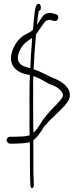

<svg xmlns="http://www.w3.org/2000/svg" viewBox="-20 -775 410 1001"><path d="M14 -44C14 -36 24 -26 32 -26H44C53 -26 65 -26 80 -27C96 -27 114 -29 133 -33C134 -33 134 -33 135 -34C136 -24 136 -14 136 -5V70C136 105 136 148 138 176V190C140 200 141 206 147 206C152 206 158 197 156 188V174C154 146 154 105 154 70V-5C153 -18 154 -31 154 -44C176 -61 186 -77 212 -118C257 -168 278 -182 315 -222C326 -235 334 -245 338 -253C349 -276 345 -299 331 -318C314 -342 282 -360 248 -372C211 -390 185 -405 155 -414C158 -478 163 -541 168 -597L176 -607C186 -620 206 -654 217 -664C223 -670 236 -674 250 -669L261 -666C266 -665 272 -665 276 -668C287 -677 287 -698 271 -701L260 -704C236 -712 218 -706 208 -696C199 -688 182 -659 173 -645C175 -674 178 -698 182 -718L184 -719C190 -719 193 -726 193 -737C193 -746 188 -755 183 -755L179 -754C173 -754 168 -748 165 -735C158 -703 156 -666 152 -623C152 -619 149 -617 147 -616C140 -609 131 -604 120 -599C80 -581 51 -541 40 -495C24 -423 80 -391 136 -384C134 -355 134 -324 134 -292C133 -259 134 -225 134 -190C134 -155 133 -123 134 -92C134 -85 134 -77 135 -70C118 -64 94 -63 79 -63C64 -62 53 -62 44 -62H32C23 -62 14 -54 14 -44ZM80 -449C65 -469 77 -501 87 -519C101 -550 128 -563 147 -577C146 -572 148 -567 147 -562C143 -522 140 -467 138 -420C116 -424 90 -432 80 -449ZM153 -190C153 -224 152 -258 153 -292C153 -322 152 -351 154 -378C160 -377 167 -374 173 -371C194 -363 211 -351 235 -338C264 -328 287 -317 301 -297C306 -291 308 -286 308 -281C309 -277 308 -273 306 -269C303 -264 298 -256 289 -246C251 -205 237 -195 201 -146C180 -111 168 -95 154 -83V-93C153 -124 153 -156 153 -190Z"/></svg>

Font: Stray Cat
Style: UltCn
Weight: 400
Version: Version 1.0